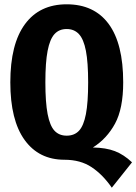

<svg xmlns="http://www.w3.org/2000/svg" viewBox="-20 -730 634 893"><path d="M594 25 500 143Q458 82 406 47.5Q354 13 280 13Q161 13 94.5 -79Q28 -171 28 -347Q28 -525 96 -617.5Q164 -710 290 -710Q418 -710 485.5 -618.5Q553 -527 553 -347Q553 -225 515 -155Q477 -85 412 -44Q473 -43 514.5 -27Q556 -11 594 25ZM290 -99Q326 -99 347.5 -122Q369 -145 379.5 -199Q390 -253 390 -347Q390 -440 379.5 -494Q369 -548 347 -571.5Q325 -595 290 -595Q255 -595 233.5 -571.5Q212 -548 201.5 -494Q191 -440 191 -347Q191 -254 201.5 -199.5Q212 -145 233.5 -122Q255 -99 290 -99Z"/></svg>

Font: Fira Sans Extra Condensed
Style: Bold
Weight: 700
Width: 1
Designer: Carrois Corporate & Edenspiekermann AG
Foundry: Carrois Corporate GbR & Edenspiekermann AG
Version: Version 4.203